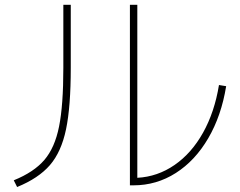

<svg xmlns="http://www.w3.org/2000/svg" viewBox="-20 -749 978 783"><path d="M509.8 -729.5H540V-23.9Q622.6 -28.3 691.9 -76.2Q761.2 -124 808.1 -208Q855 -292 873 -402.3L902.3 -397.5Q882.8 -276.9 829.3 -185.3Q775.9 -93.8 697 -43.5Q618.2 6.8 524.4 6.8H509.8ZM238.3 -472.7V-729.5H268.6V-472.7Q268.6 -314 249.3 -221.7Q230 -129.4 183.6 -75.7Q137.2 -22 49.8 13.7L36.1 -13.7Q118.2 -46.9 160.9 -96.7Q203.6 -146.5 220.9 -233.2Q238.3 -319.8 238.3 -472.7Z"/></svg>

Font: Pretendard JP Thin
Style: Regular
Weight: 100
Designer: Base glyphs from Inter by Rasmus Andersson; Hangeul glyphs from Noto Sans CJK(Source Han Sans) by Jang Soo-young and Kan
Foundry: Kil Hyung-jin
Version: Version 1.309